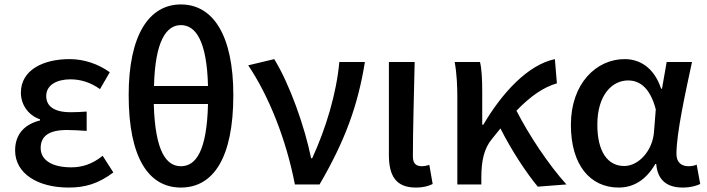

<svg xmlns="http://www.w3.org/2000/svg" viewBox="-20 -830 3183 864"><path d="M289 14C363 14 422 -3 490 -54L442 -129C394 -90 347 -77 301 -77C213 -77 163 -110 163 -164C163 -218 201 -245 281 -245C309 -245 338 -243 370 -241V-328C344 -326 320 -325 298 -325C222 -325 188 -353 188 -398C188 -447 235 -473 297 -473C345 -473 389 -458 430 -429L474 -505C422 -542 359 -564 293 -564C176 -564 74 -516 74 -413C74 -363 103 -313 160 -293V-288C96 -272 48 -231 48 -153C48 -48 151 14 289 14Z M794 14C939 14 1030 -118 1030 -402C1030 -671 939 -810 794 -810C650 -810 559 -671 559 -402C559 -118 650 14 794 14ZM794 -82C728 -82 678 -149 672 -362H916C911 -149 861 -82 794 -82ZM673 -443C678 -645 728 -717 794 -717C861 -717 911 -645 916 -443Z M1307 0H1418C1533 -197 1591 -357 1622 -551H1507C1494 -409 1447 -253 1385 -118H1380C1352 -257 1284 -451 1214 -564L1097 -536C1190 -398 1268 -202 1307 0Z M1851 14C1887 14 1908 7 1927 -2L1912 -88C1900 -84 1888 -82 1879 -82C1853 -82 1838 -93 1838 -126C1838 -246 1843 -408 1846 -551H1730V-133C1730 -41 1760 14 1851 14Z M2400 10 2529 0C2449 -88 2359 -224 2304 -332C2369 -399 2427 -438 2486 -455L2477 -564C2355 -538 2240 -413 2155 -269H2150V-419C2150 -469 2148 -519 2140 -551H2026C2036 -498 2038 -437 2038 -394V0H2146V-30C2146 -106 2158 -162 2194 -205L2232 -252C2283 -151 2348 -53 2400 10Z M2764 14C2833 14 2888 -22 2929 -92H2933C2939 -18 2983 14 3052 14C3088 14 3114 6 3131 -2L3115 -89C3104 -84 3090 -82 3078 -82C3047 -82 3024 -99 3024 -137C3024 -231 3064 -411 3094 -551H2980L2959 -431H2955C2923 -527 2858 -564 2791 -564C2664 -564 2549 -455 2549 -268C2549 -87 2636 14 2764 14ZM2789 -83C2714 -83 2668 -148 2668 -269C2668 -403 2735 -468 2806 -468C2855 -468 2904 -440 2931 -338L2923 -237C2917 -152 2854 -83 2789 -83Z"/></svg>

Font: GenYoGothic2 TW M
Style: Regular
Weight: 500
Version: Version 2.100;PS 2.1;hotconv 16.6.51;makeotf.lib2.5.65220 DE